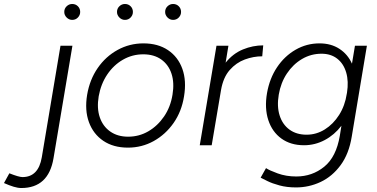

<svg xmlns="http://www.w3.org/2000/svg" viewBox="-144 -730 1897 965"><path d="M-37 215Q-54 215 -75.5 208.5Q-97 202 -124 190L-97 141Q-49 160 -31 160Q49 160 66 61L160 -500H220L125 65Q100 215 -37 215ZM219 -630Q203 -630 191 -642Q179 -654 179 -670Q179 -687 191 -698.5Q203 -710 219 -710Q236 -710 247.5 -698.5Q259 -687 259 -670Q259 -654 247.5 -642Q236 -630 219 -630Z M499 12Q426 12 375.5 -22Q325 -56 303 -116Q281 -176 294 -254Q307 -330 347 -388Q387 -446 447 -479Q507 -512 577 -512Q650 -512 700.5 -478Q751 -444 772.5 -384Q794 -324 781 -246Q769 -170 728.5 -112Q688 -54 628.5 -21Q569 12 499 12ZM500 -43Q555 -43 601.5 -70Q648 -97 680.5 -144.5Q713 -192 723 -254Q733 -314 718 -359.5Q703 -405 666.5 -431Q630 -457 576 -457Q521 -457 474 -430Q427 -403 395 -355.5Q363 -308 352 -246Q342 -186 357.5 -140.5Q373 -95 410 -69Q447 -43 500 -43ZM484 -630Q468 -630 456 -642Q444 -654 444 -670Q444 -687 456 -698.5Q468 -710 484 -710Q501 -710 512.5 -698.5Q524 -687 524 -670Q524 -654 512.5 -642Q501 -630 484 -630ZM726 -630Q710 -630 698 -642Q686 -654 686 -670Q686 -687 698 -698.5Q710 -710 726 -710Q743 -710 754.5 -698.5Q766 -687 766 -670Q766 -654 754.5 -642Q743 -630 726 -630Z M860 0 944 -500H1004L990 -415Q1027 -461 1077 -481.5Q1127 -502 1179 -502L1174 -447Q1130 -447 1086.5 -431Q1043 -415 1010.5 -378Q978 -341 967 -278L920 0Z M1384 0Q1317 0 1270.5 -33.5Q1224 -67 1204.5 -126.5Q1185 -186 1198 -262Q1211 -336 1248.5 -392Q1286 -448 1341.5 -480Q1397 -512 1462 -512Q1520 -512 1562 -484.5Q1604 -457 1625 -410L1640 -500H1700L1624 -44Q1610 43 1568 100Q1526 157 1467.5 184.5Q1409 212 1344 212Q1298 212 1261 202Q1224 192 1200 180Q1176 168 1166 163L1193 115Q1209 126 1251.5 141.5Q1294 157 1345 157Q1425 157 1485.5 108Q1546 59 1564 -48L1572 -98Q1537 -52 1488 -26Q1439 0 1384 0ZM1397 -53Q1446 -53 1488.5 -79.5Q1531 -106 1560.5 -152.5Q1590 -199 1599 -259L1600 -264Q1609 -321 1596 -365.5Q1583 -410 1551 -435Q1519 -460 1472 -460Q1419 -460 1374 -433.5Q1329 -407 1298 -360.5Q1267 -314 1257 -254Q1247 -195 1261.5 -149.5Q1276 -104 1311 -78.5Q1346 -53 1397 -53Z"/></svg>

Font: Figtree Light
Style: Italic
Weight: 300
Italic angle: -9.5°
Foundry: Erik Kennedy
Version: Version 2.001; ttfautohint (v1.8.4.7-5d5b);gftools[0.9.27]